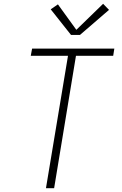

<svg xmlns="http://www.w3.org/2000/svg" viewBox="-20 -991 640 1011"><path d="M222 0 338 -697H142L149 -735H582L576 -697H380L265 0ZM354 -807 247 -942 285 -968 382 -834 523 -971 554 -939 401 -807Z"/></svg>

Font: Iosevka SS04 XLt Ex
Style: Italic
Weight: 200
Width: 7
Italic angle: -9°
Monospace: yes
Designer: Belleve Invis
Foundry: Belleve Invis
Version: Version 19.0.0; ttfautohint (v1.8.4)